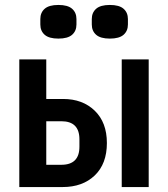

<svg xmlns="http://www.w3.org/2000/svg" viewBox="-20 -756 680 776"><path d="M58 -516H167V-356H235Q314 -356 363 -308.5Q412 -261 412 -178Q412 -94 363 -47Q314 0 233 0H58ZM228 -90Q301 -90 301 -163V-193Q301 -266 228 -266H167V-90ZM472 -516H581V0H472ZM143 -657V-679Q143 -705 160.5 -720.5Q178 -736 216 -736Q254 -736 271.5 -720.5Q289 -705 289 -679V-657Q289 -631 271.5 -615.5Q254 -600 216 -600Q178 -600 160.5 -615.5Q143 -631 143 -657ZM351 -679Q351 -705 368.5 -720.5Q386 -736 424 -736Q462 -736 479.5 -720.5Q497 -705 497 -679V-657Q497 -631 479.5 -615.5Q462 -600 424 -600Q386 -600 368.5 -615.5Q351 -631 351 -657Z"/></svg>

Font: Writer SemiBold
Style: Regular
Weight: 600
Monospace: yes
Designer: Mike Abbink, Paul van der Laan, Pieter van Rosmalen
Foundry: Bold Monday
Version: Version 2.001 2020